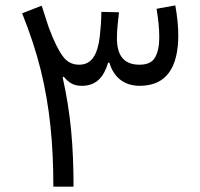

<svg xmlns="http://www.w3.org/2000/svg" viewBox="-20 -704 755 724"><path d="M392.6 -467.8C407.7 -414.6 446.3 -380.4 506.8 -380.4C607.9 -380.4 652.3 -450.2 652.3 -571.3C652.3 -604 648.4 -642.1 641.1 -683.6L570.3 -670.9C577.1 -631.8 580.6 -595.7 580.6 -562C580.6 -531.2 575.2 -506.3 564.9 -487.8C554.7 -469.2 534.7 -460 505.9 -460C444.8 -460 420.9 -497.6 420.9 -560.5C420.9 -593.3 424.8 -620.6 428.7 -657.7L362.3 -659.2C361.8 -625.5 359.9 -599.1 356.4 -567.4C348.1 -498.5 326.7 -460 278.3 -460C252.4 -460 231.9 -470.7 216.3 -492.7C200.2 -514.2 182.6 -550.3 163.6 -601.1L137.2 -682.6L63.5 -653.8C93.3 -579.6 116.7 -508.3 133.8 -439.5C167.5 -301.8 181.2 -163.6 181.2 0H257.3C257.3 -76.7 254.4 -147.9 248 -214.4C241.7 -280.3 231 -346.2 216.3 -412.1L220.2 -415C239.3 -392.1 256.8 -380.4 288.6 -380.4C343.3 -380.4 371.6 -413.6 387.7 -467.8Z"/></svg>

Font: Estedad Regular
Style: Regular
Weight: 400
Designer: Amin Abedi
Version: Version 7.3